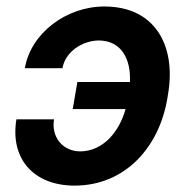

<svg xmlns="http://www.w3.org/2000/svg" viewBox="-20 -574 590 604"><path d="M290.8 -446.7C364.7 -446 392 -384.6 388.8 -316.1H223.4L208.8 -230.8H375C356.5 -163.7 307.5 -98.4 232.2 -97.7C175.4 -98.4 141 -144.5 149.9 -198.5H31.6C11 -73.5 87 9.9 214.5 9.9C375 9.9 481.2 -112.6 506.4 -264.2L508.9 -279.5C534.1 -430.8 467.7 -553.6 308.2 -553.6C188.6 -553.6 76.7 -469.5 58.2 -359.4H176.5C185 -409.8 237.2 -446 290.8 -446.7Z"/></svg>

Font: Margiela Sans Semi Bold
Style: Italic
Weight: 600
Italic angle: -9.39999°
Designer: Stefan Endress, Andreas Faust
Version: Version 1.100;FEAKit 1.0